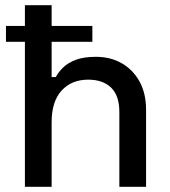

<svg xmlns="http://www.w3.org/2000/svg" viewBox="-20 -720 655 740"><path d="M76 0V-700H179V-423H195Q205 -442 223.5 -460Q242 -478 272.5 -489.5Q303 -501 350 -501Q406 -501 449.5 -476Q493 -451 518 -405.5Q543 -360 543 -296V0H440V-288Q440 -352 408 -382.5Q376 -413 320 -413Q256 -413 217.5 -371Q179 -329 179 -249V0ZM3 -559V-620H336V-559Z"/></svg>

Font: Space Grotesk Light Medium
Style: Regular
Weight: 500
Version: Version 2.000